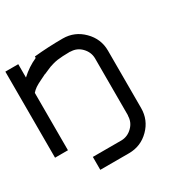

<svg xmlns="http://www.w3.org/2000/svg" viewBox="-149 -649 966 966"><g transform="rotate(-30 333.5 -166.5)"><path d="M333.3 91.7Q369.2 90.8 396.2 64.2Q423.3 37.5 423.3 0H424.2V-333.3Q423.3 -369.2 397.1 -396.2Q370.8 -423.3 333.3 -423.3V-424.2Q309.2 -424.2 289.2 -422.9Q269.2 -421.7 257.5 -420Q245.8 -418.3 230.8 -414.2Q215.8 -410 210.4 -407.9Q205 -405.8 188.8 -398.8Q172.5 -391.7 166.7 -389.2V-390Q159.2 -385.8 135.4 -374.6Q111.7 -363.3 98.3 -354.2Q85 -345 75 -333.3V0H0V-500H75V-422.5Q117.5 -461.7 166.7 -483.3V-491.7Q248.3 -500 333.3 -500Q401.7 -500 450.8 -450.8Q500 -401.7 500 -333.3V0Q500 69.2 451.2 117.9Q402.5 166.7 333.3 166.7H166.7V91.7Z"/></g></svg>

Font: 0xA000-Mono
Style: Mono
Weight: 400
Version: Version 0.1